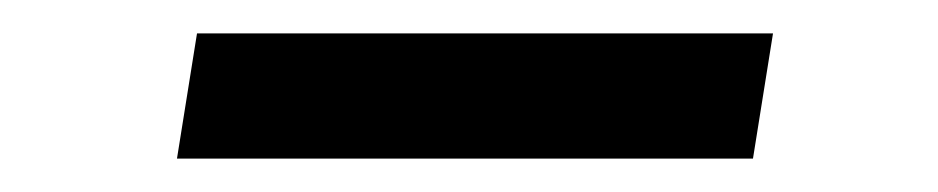

<svg xmlns="http://www.w3.org/2000/svg" viewBox="-20 -325 562 115"><path d="M86 -230 98 -305H443L431 -230Z"/></svg>

Font: Nunito Sans 10pt Expanded
Style: Italic
Weight: 400
Width: 7
Italic angle: -9°
Designer: Vernon Adams
Foundry: Vernon Adams
Version: Version 3.101;gftools[0.9.27]